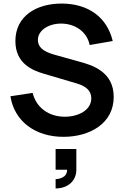

<svg xmlns="http://www.w3.org/2000/svg" viewBox="-20 -754 698 1079"><path d="M336.5 15C484.5 15 619 -60 619 -209.5C619 -352.5 496 -388.5 426 -407.5L297 -443.5C248.5 -456.5 193 -476 193 -529.5C193 -585.5 256 -623 328 -621.5C402 -619.5 468.5 -577 484 -501L613.5 -523.5C581.5 -657 477.5 -732.5 329.5 -734C183 -735 66.5 -662.5 66.5 -523.5C66.5 -396.5 163 -358 227 -339.5L413 -284.5C467.5 -268 493 -241.5 493 -201.5C493 -135 421 -98 344 -98C257 -98 184.5 -146.5 163.5 -232L38.5 -213C61 -71.5 179 15 336.5 15ZM292.5 305C360 305 409 263.5 409 200V83.5H292.5V200H357C357.5 246.5 307.5 252.5 292.5 252.5Z"/></svg>

Font: Manrope
Style: Bold
Weight: 700
Designer: Mikhail Sharanda
Foundry: Mikhail Sharanda
Version: Version 4.505;FEAKit 1.0